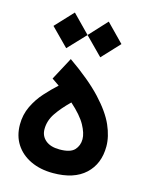

<svg xmlns="http://www.w3.org/2000/svg" viewBox="-118 -855 749 947"><g transform="rotate(15 256.0 -381.5)"><path d="M245 15Q180 15 130.5 -8.5Q81 -32 53.5 -74.5Q26 -117 26 -175Q26 -225 46.5 -268Q67 -311 98.5 -346Q130 -381 161 -409Q143 -422 123 -435L185 -551Q294 -475 355 -409.5Q416 -344 441 -287Q466 -230 466 -180Q466 -91 409 -38Q352 15 245 15ZM149 -184Q149 -149 174.5 -127.5Q200 -106 246 -106Q301 -106 322 -128.5Q343 -151 343 -184Q343 -214 321 -254.5Q299 -295 243 -345Q200 -303 174.5 -265Q149 -227 149 -184ZM149 -597 60 -687 145 -778 234 -687ZM323 -597 234 -687 318 -778 407 -687Z"/></g></svg>

Font: Readex Pro Medium
Style: Regular
Weight: 500
Designer: Bonnie Shaver-Troup, Thomas Jockin
Foundry: Lexend
Version: Version 1.204; ttfautohint (v1.8.4.7-5d5b)